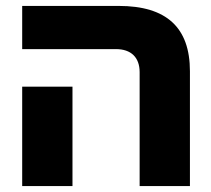

<svg xmlns="http://www.w3.org/2000/svg" viewBox="-20 -629 712 649"><path d="M452 0H622V-388C622 -536 543 -609 381 -609H55V-463H372C423 -463 452 -435 452 -385ZM55 -336V0H225V-336Z"/></svg>

Font: Noto Sans Hebrew ExtraCondensed Black
Style: Regular
Weight: 900
Width: 2
Designer: Monotype Design Team
Foundry: Monotype Imaging Inc.
Version: Version 2.004